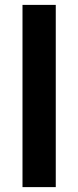

<svg xmlns="http://www.w3.org/2000/svg" viewBox="-20 -765 319 785"><path d="M72 -745H208V0H72Z"/></svg>

Font: Evergrow Sans
Style: Bold
Weight: 700
Foundry: 10Web
Version: Version 1.000